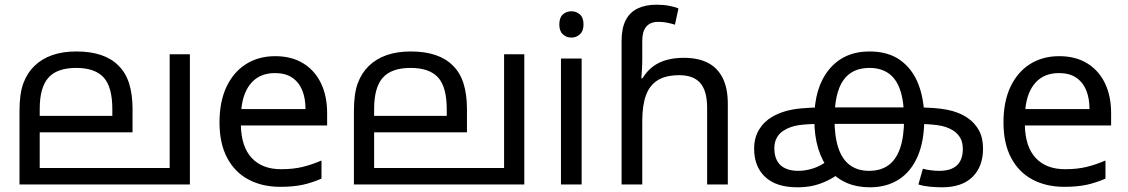

<svg xmlns="http://www.w3.org/2000/svg" viewBox="-20 -785 4799 817"><path d="M788 -554V0H63V-313Q63 -387 79.5 -431Q96 -475 126 -504Q158 -535 202.5 -550.5Q247 -566 305 -566Q365 -566 409.5 -551Q454 -536 483 -507Q515 -476 529.5 -429.5Q544 -383 544 -322V-222H149V-70H702V-554ZM304 -496Q223 -496 186 -454.5Q149 -413 149 -321V-292H458V-320Q458 -415 421 -455.5Q384 -496 304 -496Z M1151 -546Q1220 -546 1269.5 -516Q1319 -486 1345.5 -431.5Q1372 -377 1372 -304V-251H1005Q1007 -160 1051.5 -112.5Q1096 -65 1176 -65Q1227 -65 1266.5 -74.5Q1306 -84 1348 -102V-25Q1307 -7 1267 1.5Q1227 10 1172 10Q1096 10 1037.5 -21Q979 -52 946.5 -113.5Q914 -175 914 -264Q914 -352 943.5 -415Q973 -478 1026.5 -512Q1080 -546 1151 -546ZM1150 -474Q1087 -474 1050.5 -433.5Q1014 -393 1007 -321H1280Q1280 -367 1266 -401Q1252 -435 1223.5 -454.5Q1195 -474 1150 -474Z M2211 -554V0H1486V-313Q1486 -387 1502.5 -431Q1519 -475 1549 -504Q1581 -535 1625.5 -550.5Q1670 -566 1728 -566Q1788 -566 1832.5 -551Q1877 -536 1906 -507Q1938 -476 1952.5 -429.5Q1967 -383 1967 -322V-222H1572V-70H2125V-554ZM1727 -496Q1646 -496 1609 -454.5Q1572 -413 1572 -321V-292H1881V-320Q1881 -415 1844 -455.5Q1807 -496 1727 -496Z M2455 -536V0H2367V-536ZM2412 -737Q2432 -737 2447.5 -723.5Q2463 -710 2463 -681Q2463 -653 2447.5 -639Q2432 -625 2412 -625Q2390 -625 2375 -639Q2360 -653 2360 -681Q2360 -710 2375 -723.5Q2390 -737 2412 -737Z M2625 -611Q2625 -665 2642.5 -699Q2660 -733 2693.5 -749Q2727 -765 2773 -765Q2802 -765 2826.5 -760.5Q2851 -756 2867 -749L2852 -680Q2836 -685 2818.5 -688.5Q2801 -692 2781 -692Q2747 -692 2730 -671.5Q2713 -651 2713 -613V-535Q2713 -513 2711.5 -488Q2710 -463 2709 -452H2714Q2733 -483 2758.5 -502Q2784 -521 2817 -530Q2850 -539 2890 -539Q2950 -539 2991.5 -518Q3033 -497 3055 -453.5Q3077 -410 3077 -343V0H2989V-326Q2989 -398 2960 -431.5Q2931 -465 2871 -465Q2813 -465 2778.5 -443.5Q2744 -422 2728.5 -379Q2713 -336 2713 -271V0H2625Z M3373 12Q3283 12 3236 -32Q3189 -76 3189 -152Q3189 -199 3210 -233.5Q3231 -268 3266 -288Q3290 -302 3319.5 -311Q3349 -320 3390.5 -324Q3432 -328 3490 -328H3873Q3959 -328 4010.5 -318Q4062 -308 4099 -282Q4128 -262 4145.5 -230.5Q4163 -199 4163 -152Q4163 -76 4118 -32Q4073 12 3989 12Q3964 12 3937.5 9.5Q3911 7 3888 0L3907 -67Q3921 -63 3940.5 -60.5Q3960 -58 3976 -58Q4027 -58 4052 -81.5Q4077 -105 4077 -151Q4077 -180 4066 -198.5Q4055 -217 4037 -229Q4009 -247 3968.5 -252.5Q3928 -258 3865 -258H3488Q3417 -258 3379.5 -252.5Q3342 -247 3314 -229Q3296 -218 3285.5 -199Q3275 -180 3275 -154Q3275 -121 3287.5 -99.5Q3300 -78 3323 -68Q3346 -58 3376 -58Q3408 -58 3440.5 -68.5Q3473 -79 3509 -106L3559 -52Q3529 -30 3500 -16Q3471 -2 3440.5 5Q3410 12 3373 12ZM3680 -566Q3760 -566 3811.5 -528.5Q3863 -491 3888 -426.5Q3913 -362 3913 -279Q3913 -185 3885 -120Q3857 -55 3805 -21.5Q3753 12 3681 12Q3627 12 3583.5 -6.5Q3540 -25 3509 -62Q3478 -99 3461.5 -153.5Q3445 -208 3445 -279Q3445 -413 3508 -489.5Q3571 -566 3680 -566ZM3680 -496Q3604 -496 3567.5 -442Q3531 -388 3531 -278Q3531 -204 3547.5 -155Q3564 -106 3597 -82Q3630 -58 3678 -58Q3727 -58 3760 -81.5Q3793 -105 3810 -154Q3827 -203 3827 -278Q3827 -353 3810.5 -401.5Q3794 -450 3761 -473Q3728 -496 3680 -496Z M4487 -546Q4556 -546 4605.5 -516Q4655 -486 4681.5 -431.5Q4708 -377 4708 -304V-251H4341Q4343 -160 4387.5 -112.5Q4432 -65 4512 -65Q4563 -65 4602.5 -74.5Q4642 -84 4684 -102V-25Q4643 -7 4603 1.5Q4563 10 4508 10Q4432 10 4373.5 -21Q4315 -52 4282.5 -113.5Q4250 -175 4250 -264Q4250 -352 4279.5 -415Q4309 -478 4362.5 -512Q4416 -546 4487 -546ZM4486 -474Q4423 -474 4386.5 -433.5Q4350 -393 4343 -321H4616Q4616 -367 4602 -401Q4588 -435 4559.5 -454.5Q4531 -474 4486 -474Z"/></svg>

Font: lmalayalam25
Style: Book
Weight: 400
Designer: Jelle Bosma - Monotype Design Team
Foundry: Monotype Imaging Inc.
Version: Version 2.003